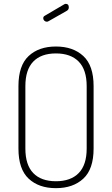

<svg xmlns="http://www.w3.org/2000/svg" viewBox="-20 -973 583 999"><path d="M76 -200V-525Q76 -632 129 -681.5Q182 -731 271 -731Q360 -731 413.5 -681.5Q467 -632 467 -525V-200Q467 -93 413.5 -43.5Q360 6 271 6Q182 6 129 -43.5Q76 -93 76 -200ZM431 -200V-525Q431 -610 389.5 -652.5Q348 -695 271 -695Q194 -695 153 -652.5Q112 -610 112 -525V-200Q112 -115 153 -72.5Q194 -30 271 -30Q348 -30 389.5 -72.5Q431 -115 431 -200ZM328 -917 233 -863Q228 -860 224 -860Q216 -860 210.5 -865.5Q205 -871 205 -878Q205 -887 213 -891L315 -951Q319 -953 322 -953Q338 -953 338 -935Q338 -923 328 -917Z"/></svg>

Font: Dosis
Style: ExtraLight
Weight: 250
Designer: Edgar Tolentino, Pablo Impallari, Igino Marini
Foundry: Edgar Tolentino, Pablo Impallari, Igino Marini
Version: Version 1.007